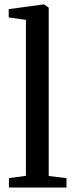

<svg xmlns="http://www.w3.org/2000/svg" viewBox="-20 -839 332 859"><path d="M96 -52.5V-750L19 -761V-798L172 -819H178L198 -804.5V-51.5L277.5 -42V0H20V-42Z"/></svg>

Font: Merriweather 48pt
Style: Regular
Weight: 400
Version: Version 2.100